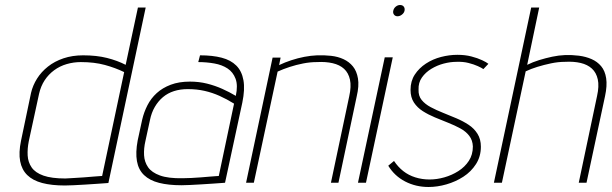

<svg xmlns="http://www.w3.org/2000/svg" viewBox="-20 -730 2443 767"><path d="M413 1 562 -700H531L482 -471Q449 -488 407.5 -498.5Q366 -509 312 -509Q269 -509 233.5 -497Q198 -485 171.5 -464Q145 -443 128 -416Q111 -389 104 -359L64 -168Q54 -120 60.5 -86Q67 -52 89 -30.5Q111 -9 148.5 1Q186 11 239 11Q251 11 272.5 10Q294 9 318.5 7.5Q343 6 364.5 4.5Q386 3 400 2Q414 1 413 1ZM476 -442 388 -27Q389 -27 379 -26.5Q369 -26 352.5 -24.5Q336 -23 316 -21.5Q296 -20 276.5 -19Q257 -18 241 -17Q186 -17 153.5 -28.5Q121 -40 106.5 -61Q92 -82 90.5 -109Q89 -136 95 -166L136 -355Q143 -386 158.5 -409.5Q174 -433 196.5 -449.5Q219 -466 246.5 -474Q274 -482 303 -482Q357 -482 399 -470.5Q441 -459 476 -442Z M922 -347Q897 -362 868 -375Q839 -388 807 -396Q775 -404 739 -404Q695 -404 662 -391.5Q629 -379 606 -358Q583 -337 569 -309.5Q555 -282 548 -252L530 -169Q521 -121 527 -86.5Q533 -52 555.5 -30.5Q578 -9 615.5 0.5Q653 10 705 10Q717 10 738.5 9Q760 8 784.5 6.5Q809 5 831 3.5Q853 2 866.5 1Q880 0 879 0L948 -320Q959 -373 952.5 -409.5Q946 -446 924 -468Q902 -490 865.5 -499.5Q829 -509 779 -509L772 -482Q805 -482 836 -476.5Q867 -471 889 -456.5Q911 -442 921 -415.5Q931 -389 922 -347ZM915 -316 854 -27Q855 -27 845 -26.5Q835 -26 819 -24.5Q803 -23 783 -21.5Q763 -20 744 -19Q725 -18 709 -18Q652 -17 619 -29Q586 -41 571.5 -62Q557 -83 555.5 -110Q554 -137 561 -167L579 -250Q585 -280 598.5 -303Q612 -326 631 -342Q650 -358 675 -366Q700 -374 730 -374Q766 -374 797 -367Q828 -360 857 -347Q886 -334 915 -316Z M1375 -345 1302 0H1332L1405 -345Q1415 -387 1410 -416.5Q1405 -446 1390 -464.5Q1375 -483 1352.5 -493.5Q1330 -504 1302.5 -507Q1275 -510 1247 -509Q1222 -508 1196 -503Q1170 -498 1144 -489.5Q1118 -481 1095 -470L1101 -500H1069L963 0H994L1089 -444Q1111 -454 1137 -462.5Q1163 -471 1191 -476.5Q1219 -482 1246 -482Q1281 -484 1309 -477.5Q1337 -471 1354.5 -455Q1372 -439 1378 -412Q1384 -385 1375 -345Z M1410 0H1442L1549 -501H1517ZM1578 -710Q1569 -710 1561 -703.5Q1553 -697 1551 -687Q1549 -678 1554 -671.5Q1559 -665 1568 -665Q1577 -665 1585.5 -671.5Q1594 -678 1596 -687Q1598 -697 1593 -703.5Q1588 -710 1578 -710Z M1911 -454 1931 -475Q1924 -481 1906 -489.5Q1888 -498 1863 -504.5Q1838 -511 1807 -511Q1775 -511 1742 -502.5Q1709 -494 1681.5 -476Q1654 -458 1637 -432Q1620 -406 1620 -371Q1620 -341 1633.5 -320.5Q1647 -300 1669 -286Q1691 -272 1717.5 -261Q1744 -250 1770.5 -239.5Q1797 -229 1819 -217Q1841 -205 1854.5 -187.5Q1868 -170 1869 -145Q1869 -112 1853 -87.5Q1837 -63 1811 -46.5Q1785 -30 1755 -21.5Q1725 -13 1696 -13Q1666 -13 1639 -21.5Q1612 -30 1591 -46.5Q1570 -63 1554 -87L1531 -68Q1556 -27 1598.5 -5Q1641 17 1692 17Q1727 17 1763.5 6.5Q1800 -4 1831 -24Q1862 -44 1881.5 -74.5Q1901 -105 1901 -144Q1901 -174 1887.5 -195.5Q1874 -217 1852 -231.5Q1830 -246 1803 -257.5Q1776 -269 1749.5 -279.5Q1723 -290 1700.5 -302Q1678 -314 1664.5 -330.5Q1651 -347 1652 -372Q1651 -400 1665.5 -420.5Q1680 -441 1703 -455Q1726 -469 1752.5 -476Q1779 -483 1804 -483Q1830 -484 1851.5 -478.5Q1873 -473 1888.5 -466Q1904 -459 1911 -454Z M2086 -471 2134 -700H2102L1953 0H1985L2080 -445Q2101 -455 2127 -463Q2153 -471 2181.5 -477Q2210 -483 2237 -483Q2272 -485 2299.5 -478.5Q2327 -472 2344.5 -456Q2362 -440 2368 -413Q2374 -386 2365 -346L2292 0H2323L2397 -346Q2406 -388 2401.5 -417.5Q2397 -447 2381.5 -465.5Q2366 -484 2343 -494Q2320 -504 2292.5 -507.5Q2265 -511 2237 -510Q2212 -509 2186 -503.5Q2160 -498 2134 -490Q2108 -482 2086 -471Z"/></svg>

Font: Advent Pro ExtraLight
Style: Italic
Weight: 250
Italic angle: -12°
Version: Version 3.000